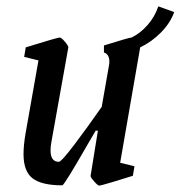

<svg xmlns="http://www.w3.org/2000/svg" viewBox="-20 -575 568 604"><path d="M421 -426 358 -63 403 -52 398 -22Q370 -13 333 -2Q296 9 292 9Q288 9 276 -4.5Q264 -18 265 -22L288 -164H281L257 -123Q182 8 176 8Q111 8 82.5 -14Q54 -36 54 -90Q54 -117 60 -153L101 -385L56 -396L61 -426Q161 -457 168 -457Q173 -457 184 -444Q195 -431 195 -426L142 -130Q139 -115 139 -102Q139 -66 165 -66Q173 -66 213.5 -119.5Q254 -173 300 -239L323 -370Q324 -375 324 -382Q324 -404 307 -410V-432Q387 -457 394 -457Q421 -470 444 -496Q467 -522 478 -555L528 -537Q516 -503 486.5 -473Q457 -443 421 -426Z"/></svg>

Font: Grenze
Style: Italic
Weight: 400
Italic angle: -10°
Designer: Renata Polastri
Foundry: Omnibus-Type
Version: Version 1.002; ttfautohint (v1.8)